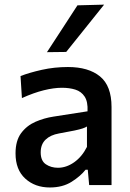

<svg xmlns="http://www.w3.org/2000/svg" viewBox="-20 -798 560 828"><path d="M195 10.5Q131 10.5 89 -27.8Q47 -66 47 -136.5Q47 -191.5 71.2 -224Q95.5 -256.5 133 -272.8Q170.5 -289 210 -295L357.5 -318Q359.5 -359.5 345 -381.5Q330.5 -403.5 305 -411.5Q279.5 -419.5 247 -419.5Q212.5 -419.5 169 -408.8Q125.5 -398 74.5 -375L68.5 -470Q105.5 -484.5 160 -496.8Q214.5 -509 273 -509Q361.5 -509 411.2 -468.5Q461 -428 461 -336.5V0H364.5L358.5 -66H349Q327.5 -38.5 288.8 -14Q250 10.5 195 10.5ZM230 -74.5Q266 -74.5 299.8 -98.2Q333.5 -122 355 -164.5V-252.5Q348 -248 336 -244Q324 -240 300.5 -235Q277 -230 234.5 -222.5Q197.5 -216 176.5 -195.8Q155.5 -175.5 155.5 -141Q155.5 -104.5 177.8 -89.5Q200 -74.5 230 -74.5ZM182.5 -573Q215.5 -623.5 248.5 -674.2Q281.5 -725 314 -775L429 -778Q387 -725.5 346.5 -675Q305.5 -624 265.5 -574Z"/></svg>

Font: Heraclito Medium
Style: Regular
Weight: 500
Designer: Kostas Bartsokas (font) & Cristiano Sobral (main changes)
Foundry: Kostas Bartsokas (font) & Cristiano Sobral (main changes)
Version: Version 1.00;July 8, 2020;FontCreator 13.0.0.2655 64-bit